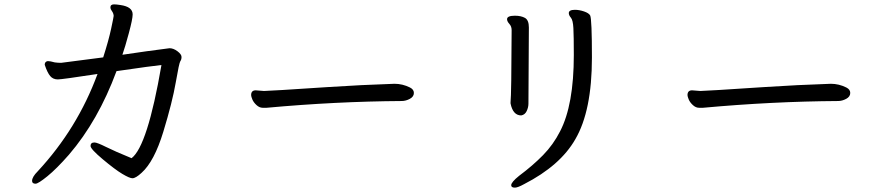

<svg xmlns="http://www.w3.org/2000/svg" viewBox="-20 -777 4040 880"><path d="M143 65Q127 65 127 52Q127 34 153 8Q335 -188 427 -438Q264 -413 245 -413Q223 -413 210 -428.5Q197 -444 185 -480Q185 -495 199 -497Q210 -497 231 -491Q246 -489 260 -489L453 -514Q478 -592 489.5 -646Q501 -700 501 -704Q501 -708 499 -714.5Q497 -721 491.5 -728.5Q486 -736 486 -743Q486 -757 503 -757Q513 -757 532 -754Q588 -746 588 -711Q588 -690 570.5 -625Q553 -560 541 -526Q654 -543 757 -556Q775 -556 793.5 -542Q812 -528 812 -516Q812 -504 806.5 -496.5Q801 -489 785.5 -399Q770 -309 728.5 -173Q687 -37 629 15Q602 40 587 40Q574 40 540.5 20Q507 0 451 -47Q395 -94 395 -108Q395 -124 413 -124Q425 -124 466 -103.5Q507 -83 583 -52Q656 -107 720 -479Q686 -476 514 -451Q430 -224 296 -68Q239 -3 197 31Q155 65 143 65Z M1202 -283H1184Q1169 -283 1155.5 -295.5Q1142 -308 1136.5 -321.5Q1131 -335 1131 -341Q1131 -363 1152 -363L1190 -360Q1213 -360 1484 -378Q1635 -388 1788 -393Q1825 -393 1859 -376Q1877 -367 1877 -351Q1877 -334 1858.5 -324Q1840 -314 1821 -314Q1519 -312 1202 -283Z M2369 -248Q2331 -248 2320 -303V-308Q2324 -344 2325 -639Q2325 -656 2314.5 -667.5Q2304 -679 2304 -689Q2304 -705 2340 -705Q2368 -705 2386 -695Q2404 -685 2404 -651L2402 -302Q2402 -285 2394 -268Q2386 -251 2369 -248ZM2340 83Q2323 83 2323 72Q2323 58 2359 29Q2422 -18 2469 -66Q2516 -114 2547 -175Q2610 -296 2610 -525Q2610 -612 2608 -648.5Q2606 -685 2596.5 -696Q2587 -707 2587 -717Q2587 -732 2615 -732Q2635 -732 2657 -724.5Q2679 -717 2685 -706Q2693 -689 2693 -513Q2693 -269 2617 -139Q2548 -18 2382 67Q2353 83 2340 83Z M3202 -283H3184Q3169 -283 3155.5 -295.5Q3142 -308 3136.5 -321.5Q3131 -335 3131 -341Q3131 -363 3152 -363L3190 -360Q3213 -360 3484 -378Q3635 -388 3788 -393Q3825 -393 3859 -376Q3877 -367 3877 -351Q3877 -334 3858.5 -324Q3840 -314 3821 -314Q3519 -312 3202 -283Z"/></svg>

Font: LXGW WenKai Lite Medium
Style: Regular
Weight: 500
Designer: LXGW / Fontworks Inc.
Foundry: LXGW / Fontworks Inc.
Version: Version 1.511; March 25, 2025